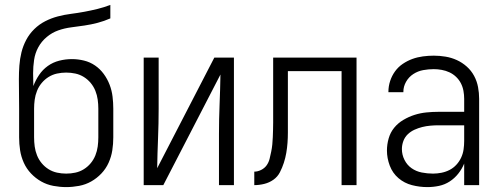

<svg xmlns="http://www.w3.org/2000/svg" viewBox="-20 -755 2040 783"><path d="M250 8Q224 8 197.5 3Q171 -2 148 -15Q125 -28 106.5 -47.5Q88 -67 77 -91.5Q66 -116 62 -142Q58 -168 58 -195V-312Q58 -342 57.5 -372Q57 -402 57 -432Q57 -460 59 -487.5Q61 -515 67.5 -541.5Q74 -568 87 -592.5Q100 -617 120 -636.5Q140 -656 164.5 -668.5Q189 -681 215.5 -688Q242 -695 269.5 -698.5Q297 -702 324 -707Q351 -712 377.5 -718.5Q404 -725 430 -735V-680Q405 -669 378.5 -662Q352 -655 325 -651Q298 -647 270.5 -643.5Q243 -640 217.5 -631Q192 -622 170.5 -604Q149 -586 136 -562Q123 -538 119 -510.5Q115 -483 115 -456Q115 -443 115.5 -430.5Q116 -418 116 -406V-404Q125 -428 139.5 -449.5Q154 -471 175 -486Q196 -501 221.5 -507.5Q247 -514 273 -514Q298 -514 322.5 -508Q347 -502 367.5 -488Q388 -474 403 -453.5Q418 -433 427 -409.5Q436 -386 439 -361Q442 -336 442 -312V-195Q442 -168 438 -142Q434 -116 423 -91.5Q412 -67 393.5 -47.5Q375 -28 352 -15Q329 -2 302.5 3Q276 8 250 8ZM250 -47Q269 -47 287.5 -51Q306 -55 322 -65Q338 -75 350 -89.5Q362 -104 369 -121.5Q376 -139 378.5 -157.5Q381 -176 381 -195V-312Q381 -330 378.5 -348.5Q376 -367 369 -384.5Q362 -402 350 -416.5Q338 -431 322 -441Q306 -451 287.5 -455Q269 -459 250 -459Q231 -459 212.5 -455Q194 -451 178 -441Q162 -431 150 -416.5Q138 -402 131 -384.5Q124 -367 121.5 -348.5Q119 -330 119 -312V-195Q119 -176 121.5 -157.5Q124 -139 131 -121.5Q138 -104 150 -89.5Q162 -75 178 -65Q194 -55 212.5 -51Q231 -47 250 -47Z M566 0V-520H627V-312Q627 -251 624.5 -190.5Q622 -130 621 -69L854 -520H934V0H873V-208Q873 -269 875.5 -329.5Q878 -390 879 -451L646 0Z M1373 0V-465H1154V-256Q1154 -235 1154 -214Q1154 -193 1152.5 -172.5Q1151 -152 1147.5 -131.5Q1144 -111 1137.5 -91Q1131 -71 1121.5 -52.5Q1112 -34 1095 -22Q1078 -10 1057.5 -5Q1037 0 1017 0V-55Q1031 -55 1045 -62Q1059 -69 1067.5 -81Q1076 -93 1079.5 -107.5Q1083 -122 1086 -136.5Q1089 -151 1090.5 -166Q1092 -181 1092.5 -195.5Q1093 -210 1093.5 -225Q1094 -240 1094 -255V-520H1434V0Z M1723 8Q1691 8 1660 0Q1629 -8 1605 -28.5Q1581 -49 1569.5 -79.5Q1558 -110 1558 -141Q1558 -166 1565 -190.5Q1572 -215 1587.5 -234Q1603 -253 1625 -266Q1647 -279 1670.5 -286.5Q1694 -294 1719 -296.5Q1744 -299 1768 -299H1873V-352Q1873 -368 1870 -384.5Q1867 -401 1859.5 -415.5Q1852 -430 1840 -441.5Q1828 -453 1813 -460Q1798 -467 1781.5 -470Q1765 -473 1749 -473Q1727 -473 1705.5 -469Q1684 -465 1665.5 -453Q1647 -441 1636 -421.5Q1625 -402 1625 -381V-379H1564V-381Q1564 -403 1571 -424.5Q1578 -446 1591 -464Q1604 -482 1622.5 -494.5Q1641 -507 1661.5 -514.5Q1682 -522 1704.5 -525Q1727 -528 1749 -528Q1773 -528 1797 -524Q1821 -520 1843 -510Q1865 -500 1883.5 -483.5Q1902 -467 1913.5 -445.5Q1925 -424 1929.5 -400Q1934 -376 1934 -352V0H1873V-88Q1864 -66 1849 -47Q1834 -28 1814 -15Q1794 -2 1770.5 3Q1747 8 1723 8ZM1746 -47Q1763 -47 1780.5 -50.5Q1798 -54 1813.5 -62Q1829 -70 1841 -83Q1853 -96 1860.5 -112Q1868 -128 1870.5 -145.5Q1873 -163 1873 -180V-244H1768Q1752 -244 1735 -242.5Q1718 -241 1702 -237Q1686 -233 1670.5 -226Q1655 -219 1643 -207.5Q1631 -196 1625 -180Q1619 -164 1619 -147Q1619 -124 1629.5 -103Q1640 -82 1658.5 -69Q1677 -56 1700 -51.5Q1723 -47 1746 -47Z"/></svg>

Font: Iosevka Term Curly Light
Style: Regular
Weight: 300
Designer: Belleve Invis
Foundry: Belleve Invis
Version: Version 32.3.0